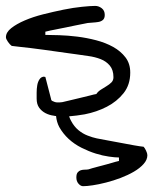

<svg xmlns="http://www.w3.org/2000/svg" viewBox="-20 -392 517 647"><path d="M103.5 -59.6V-80.1Q103.5 -92.8 105.5 -104.5Q107.4 -116.2 113.3 -125Q119.1 -133.8 129.9 -133.8V-132.8H132.8L152.3 -57.6Q152.3 -53.7 156.2 -51.8Q160.2 -49.8 164.6 -48.3Q168.9 -46.9 173.3 -46.9Q177.7 -46.9 180.7 -46.9Q182.6 -46.9 186 -47.4Q189.5 -47.9 190.4 -47.9Q196.3 -48.8 212.9 -53.2Q229.5 -57.6 247.6 -61.5Q265.6 -65.4 281.7 -69.8Q297.9 -74.2 304.7 -75.2Q309.6 -83 319.3 -89.4Q329.1 -95.7 338.9 -101.6Q348.6 -107.4 355.5 -114.3Q362.3 -121.1 362.3 -131.8Q362.3 -156.2 350.1 -170.9Q337.9 -185.5 318.8 -192.9Q299.8 -200.2 278.3 -203.1Q256.8 -206.1 237.3 -209Q229.5 -210 212.4 -212.4Q195.3 -214.8 173.8 -217.8Q152.3 -220.7 128.9 -224.1Q105.5 -227.5 83.5 -230Q61.5 -232.4 44.4 -234.4Q27.3 -236.3 19.5 -237.3Q13.7 -241.2 6.8 -251Q0 -260.7 0 -266.6Q0 -283.2 18.1 -297.4Q36.1 -311.5 63.5 -323.2Q90.8 -335 125.5 -343.8Q160.2 -352.5 193.8 -359.4Q227.5 -366.2 256.3 -369.1Q285.2 -372.1 300.8 -372.1Q312.5 -372.1 322.8 -364.3Q333 -356.4 333 -341.8Q333 -330.1 326.7 -324.7Q320.3 -319.3 311 -317.9Q301.8 -316.4 292.5 -315.9Q283.2 -315.4 275.4 -314.5Q259.8 -311.5 235.8 -306.6Q211.9 -301.8 188.5 -296.9Q165 -292 149.4 -289.1L132.8 -285.2V-274.4Q151.4 -274.4 179.7 -273.4Q208 -272.5 240.2 -268.6Q272.5 -264.6 304.2 -256.3Q335.9 -248 361.3 -233.9Q386.7 -219.7 402.8 -198.7Q418.9 -177.7 418.9 -147.5Q418.9 -106.4 396.5 -78.1Q374 -49.8 339.8 -32.2Q305.7 -14.6 265.6 -6.8Q238.3 -2 212.9 0Q215.8 8.8 219.7 15.6Q229.5 34.2 244.1 46.4Q258.8 58.6 275.4 64.9Q292 71.3 305.7 74.2Q314.5 76.2 336.9 80.1Q359.4 84 384.3 88.9Q409.2 93.8 431.6 97.7Q454.1 101.6 463.9 102.5Q467.8 106.4 472.2 115.7Q476.6 125 476.6 130.9Q476.6 146.5 463.9 160.6Q451.2 174.8 431.2 186.5Q411.1 198.2 386.7 207.5Q362.3 216.8 337.4 223.1Q312.5 229.5 292.5 232.4Q272.5 235.4 259.8 235.4Q252 235.4 244.6 227.1Q237.3 218.8 237.3 206.1Q237.3 194.3 241.7 189Q246.1 183.6 252.4 181.6Q258.8 179.7 266.1 179.7Q273.4 179.7 278.3 178.7Q290 174.8 307.1 170.4Q324.2 166 340.3 161.6Q356.4 157.2 369.1 153.3L380.9 150.4V138.7Q368.2 138.7 347.2 135.7Q326.2 132.8 302.7 125.5Q279.3 118.2 254.9 106Q230.5 93.8 211.4 76.2Q192.4 58.6 179.7 36.1Q170.9 19.5 168.9 -1Q165 -1 162.1 -2Q146.5 -3.9 133.3 -10.7Q120.1 -17.6 111.8 -29.3Q103.5 -41 103.5 -59.6Z"/></svg>

Font: Swanky and Moo Moo
Style: Regular
Weight: 400
Designer: Kimberly Geswein
Foundry: Kimberly Geswein
Version: Version 1.002 2001